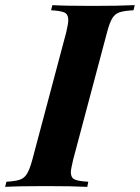

<svg xmlns="http://www.w3.org/2000/svg" viewBox="-61 -728 545 748"><path d="M215 -57Q215 -36 229.5 -29Q244 -22 283 -20L279 0Q221 -3 116 -3Q11 -3 -41 0L-36 -20Q-1 -22 16.5 -28Q34 -34 44.5 -51.5Q55 -69 65 -106L197 -602Q205 -636 205 -650Q205 -672 190.5 -679Q176 -686 138 -688L143 -708Q192 -705 300 -705Q399 -705 464 -708L459 -688Q422 -686 404.5 -680Q387 -674 376.5 -657Q366 -640 356 -602L224 -106Q215 -68 215 -57Z"/></svg>

Font: Playfair Display SC
Style: Bold Italic
Weight: 700
Italic angle: -14°
Designer: Claus Eggers Sørensen
Foundry: Claus Eggers Sørensen
Version: Version 1.200; ttfautohint (v1.6)